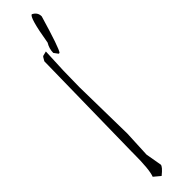

<svg xmlns="http://www.w3.org/2000/svg" viewBox="-340 -932 911 911"><g transform="rotate(-45 115.0 -477.0)"><path d="M73.2 -788.1 96.2 -793.9 90.8 -670.9 88.9 -561 94.2 -245.1 87.9 -109.9 102.1 -28.8Q102.1 -16.1 66.9 12.2L34.2 -15.1Q47.9 -49.8 47.9 -157.2V-169.9L58.1 -766.1Q69.8 -788.1 73.2 -788.1ZM200.2 -925.8Q150.9 -757.8 137.2 -743.2H131.8L116.2 -764.2Q116.2 -792 131.8 -817.9Q156.2 -965.8 174.3 -965.8Q200.2 -953.1 200.2 -925.8Z"/></g></svg>

Font: Loved by the King
Style: Regular
Weight: 400
Designer: Kimberly Geswein
Foundry: Kimberly Geswein
Version: Version 1.002 2006